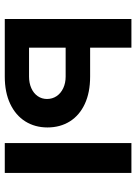

<svg xmlns="http://www.w3.org/2000/svg" viewBox="97 -667 570 804"><g transform="rotate(90 382.0 -265.0)"><path d="M513.7 -178.7Q513.7 -126.5 488.3 -85.9Q462.9 -45.4 414.8 -22.7Q366.7 0 300.8 0H59.6V-530.3H179.7V-357.4H300.8Q367.2 -357.4 415 -335.2Q462.9 -313 488.3 -272.5Q513.7 -231.9 513.7 -178.7ZM300.8 -101.6Q327.6 -101.6 349.1 -111.1Q370.6 -120.6 382.6 -137.9Q394.5 -155.3 394.5 -176.8Q394.5 -199.2 382.6 -217Q370.6 -234.9 349.1 -244.9Q327.6 -254.9 300.8 -254.9H179.7V-101.6ZM579.1 -530.3H704.1V0H579.1Z"/></g></svg>

Font: Pretendard Std SemiBold
Style: Regular
Weight: 600
Designer: Base glyphs from Inter by Rasmus Andersson; Hangeul glyphs from Noto Sans CJK(Source Han Sans) by Jang Soo-young and Kan
Foundry: Kil Hyung-jin
Version: Version 1.309